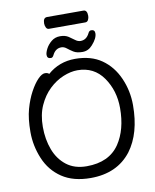

<svg xmlns="http://www.w3.org/2000/svg" viewBox="-107 -1084 959 1188"><g transform="rotate(-10 372.5 -490.0)"><path d="M366 24Q257 24 186 -23.5Q115 -71 81 -152.5Q47 -234 47 -320Q47 -405 63.5 -464Q80 -523 104.5 -568Q129 -613 154 -638.5Q179 -664 198 -664Q216 -664 224 -655Q297 -719 397 -719Q497 -719 563.5 -672.5Q630 -626 665.5 -545.5Q701 -465 701 -375Q701 -198 621 -91Q532 24 366 24ZM354 -52Q495 -52 560 -148Q619 -236 619 -371Q619 -481 561 -564Q503 -647 399 -647Q357 -647 309.5 -627.5Q262 -608 221 -569Q180 -530 154 -472.5Q128 -415 128 -338Q128 -260 152.5 -195Q177 -130 227.5 -91Q278 -52 354 -52ZM252 -750Q228 -750 228 -773Q228 -788 240 -811.5Q252 -835 275 -854Q298 -873 330 -873Q362 -873 382.5 -859.5Q403 -846 418.5 -834Q434 -822 451 -822Q488 -822 507 -861Q514 -876 526 -876Q549 -876 549 -853Q549 -822 514 -783Q488 -753 451 -753Q415 -753 394.5 -766Q374 -779 358.5 -791.5Q343 -804 326 -804Q289 -804 270 -765Q263 -750 252 -750ZM271 -930Q259 -930 253 -942Q247 -954 247 -968Q247 -1004 272 -1004H500Q524 -1004 524 -967Q524 -954 518 -942Q512 -930 499 -930Z"/></g></svg>

Font: LXGW WenKai TC
Style: Bold
Weight: 700
Designer: LXGW / Fontworks Inc.
Foundry: LXGW / Fontworks Inc.
Version: Version 1.330;April 28, 2024